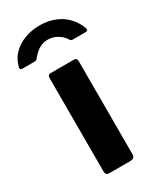

<svg xmlns="http://www.w3.org/2000/svg" viewBox="-231 -810 735 877"><g transform="rotate(-30 136.0 -372.0)"><path d="M209 -24Q209 -11 203 -5.5Q197 0 182 0H77Q64 0 59.5 -5Q55 -10 55 -21V-511Q55 -530 71 -530H194Q209 -530 209 -513ZM301 -612H236Q231 -612 227 -613.5Q223 -615 219 -623Q207 -642 184.5 -655.5Q162 -669 135 -669Q117 -669 101 -662.5Q85 -656 73 -645.5Q61 -635 52 -624Q47 -617 43.5 -614.5Q40 -612 32 -612H-33Q-39 -612 -41 -616.5Q-43 -621 -42 -625Q-32 -665 -6 -691Q20 -717 57 -730.5Q94 -744 135 -744Q178 -744 213.5 -730Q249 -716 274.5 -689.5Q300 -663 313 -627Q318 -612 301 -612Z"/></g></svg>

Font: Libre Franklin Thin
Style: Bold
Weight: 700
Version: Version 3.000